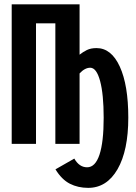

<svg xmlns="http://www.w3.org/2000/svg" viewBox="-20 -679 640 906"><path d="M241.2 0V-568.8H149.9V0H35.2V-658.7H355.5V-420.9Q371.1 -433.6 389.9 -442.9Q408.7 -452.1 435.5 -452.1Q505.4 -452.1 545.4 -364.5Q585.4 -276.9 585.4 -124Q585.4 31.2 534.7 119.4Q483.9 207.5 396 207.5Q348.1 207.5 309.8 188Q271.5 168.5 241.7 120.1L330.6 69.3Q354 110.4 391.1 110.4Q429.7 110.4 449.5 50.8Q469.2 -8.8 469.2 -123Q469.2 -233.9 452.4 -296.6Q435.5 -359.4 405.8 -359.4Q380.4 -359.4 355.5 -332.5V0Z"/></svg>

Font: Cousine
Style: Bold
Weight: 700
Monospace: yes
Designer: Steve Matteson
Foundry: Ascender Corporation
Version: Version 1.20